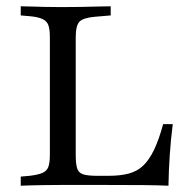

<svg xmlns="http://www.w3.org/2000/svg" viewBox="-20 -591 598 611"><path d="M171 -2.4Q147.6 -2.4 124.2 -2Q100.8 -1.6 80.6 -1.2Q60.5 -0.8 46 0V-29L74.2 -31.5Q100.8 -34.7 114.9 -40.7Q129 -46.8 133.9 -60.1Q138.7 -73.4 138.7 -98.4V-369.4H221V-96.8Q221 -70.2 225.4 -55.6Q229.8 -41.1 244.4 -36.3Q258.9 -31.5 289.5 -31.5H325Q362.9 -31.5 389.9 -38.7Q416.9 -46 435.9 -64.1Q454.8 -82.3 470.2 -114.1Q485.5 -146 499.2 -196H529.8Q523.4 -146 520.2 -97.6Q516.9 -49.2 516.1 0Q481.5 -1.6 433.5 -2Q385.5 -2.4 318.5 -2.4H179ZM171 -568.5H179.8H184.7Q211.3 -568.5 238.7 -569Q266.1 -569.4 290.3 -570.2Q314.5 -571 332.3 -571V-541.9L284.7 -537.9Q245.2 -534.7 233.1 -522.2Q221 -509.7 221 -472.6V-369.4H138.7V-472.6Q138.7 -497.6 133.9 -510.9Q129 -524.2 114.9 -530.6Q100.8 -537.1 74.2 -539.5L46 -541.9V-571Q60.5 -571 80.6 -570.2Q100.8 -569.4 124.2 -569Q147.6 -568.5 171 -568.5Z"/></svg>

Font: Playfair 5pt SemiExpanded Light
Style: Regular
Weight: 400
Version: Version 2.203